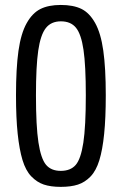

<svg xmlns="http://www.w3.org/2000/svg" viewBox="-20 -729 479 756"><path d="M219.2 6.8Q179.7 6.8 152.3 -2.4Q125 -11.7 103 -34.7Q81.1 -57.6 68.6 -98.9Q56.2 -140.1 49.6 -202.4Q43 -264.6 43 -354Q43 -460 52.7 -528.8Q62.5 -597.7 85 -637.7Q107.4 -677.7 139.2 -693.6Q170.9 -709.5 219.2 -709.5Q268.6 -709.5 300.3 -694.1Q332 -678.7 354.5 -638.7Q377 -598.6 386.7 -529.8Q396.5 -460.9 396.5 -354Q396.5 -264.2 390.1 -201.7Q383.8 -139.2 371.1 -97.9Q358.4 -56.6 336.4 -33.9Q314.5 -11.2 286.9 -2.2Q259.3 6.8 219.2 6.8ZM219.2 -56.2Q257.8 -56.2 278.1 -79.6Q298.3 -103 308.1 -167Q317.9 -231 317.9 -354Q317.9 -471.2 308.8 -532.7Q299.8 -594.2 279.3 -619.6Q258.8 -645 219.7 -645Q181.2 -645 160.4 -618.4Q139.6 -591.8 130.6 -530Q121.6 -468.3 121.6 -354Q121.6 -232.4 131.3 -168.5Q141.1 -104.5 161.1 -80.3Q181.2 -56.2 219.2 -56.2Z"/></svg>

Font: BenchNine
Style: Regular
Weight: 400
Designer: Vernon Adams
Foundry: Vernon Adams
Version: Version 1 ; ttfautohint (v0.92.18-e454-dirty) -l 8 -r 50 -G 